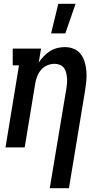

<svg xmlns="http://www.w3.org/2000/svg" viewBox="-20 -776 540 1011"><path d="M242 215 330 -313Q332 -327 333 -341.5Q334 -356 332.5 -369.5Q331 -383 327.5 -396.5Q324 -410 315.5 -420Q307 -430 294 -435Q281 -440 267 -440Q248 -440 229 -432Q210 -424 197 -409Q184 -394 176.5 -375.5Q169 -357 166 -339L110 0H9L80 -432H47V-520H196L184 -446Q195 -464 210 -479.5Q225 -495 243 -506.5Q261 -518 281 -523Q301 -528 321 -528Q347 -528 369.5 -518.5Q392 -509 406 -490Q420 -471 426.5 -447.5Q433 -424 435 -399.5Q437 -375 434.5 -349.5Q432 -324 428 -299L343 215ZM249 -600 287 -756H378L324 -600Z"/></svg>

Font: Iosevka Curly Slab Semibold
Style: Italic
Weight: 600
Italic angle: -9°
Monospace: yes
Designer: Belleve Invis
Foundry: Belleve Invis
Version: Version 22.1.2; ttfautohint (v1.8.4)